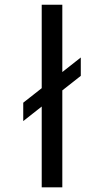

<svg xmlns="http://www.w3.org/2000/svg" viewBox="-20 -802 445 822"><path d="M246.8 -415V0H158.6V-345.9L79.5 -283.6V-362.3L158.6 -424.5V-781.8H246.8V-493.6L325.9 -555.9V-477.3Z"/></svg>

Font: Spartan Med
Style: Regular
Weight: 500
Designer: Matt Bailey, Mirko Velimirovic
Foundry: Matt Bailey
Version: Version 1.005